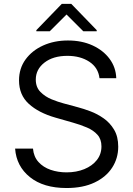

<svg xmlns="http://www.w3.org/2000/svg" viewBox="-20 -943 678 976"><path d="M485.8 -545.5Q479.4 -599.4 433.9 -629.3Q388.5 -659.1 322.4 -659.1Q250 -659.1 206 -624.8Q161.9 -590.6 161.9 -538.4Q161.9 -499.3 185.9 -475.3Q209.9 -451.3 242.7 -438Q275.6 -424.7 302.6 -417.6L376.4 -397.7Q404.8 -390.3 439.8 -377.1Q474.8 -364 506.9 -341.4Q539.1 -318.9 560 -283.7Q581 -248.6 581 -197.4Q581 -138.5 550.2 -90.9Q519.5 -43.3 460.8 -15.3Q402 12.8 318.2 12.8Q201 12.8 132.1 -42.6Q63.2 -98 56.8 -187.5H147.7Q151.3 -146.3 175.6 -119.5Q199.9 -92.7 237.4 -79.7Q274.9 -66.8 318.2 -66.8Q368.6 -66.8 408.7 -83.3Q448.9 -99.8 472.3 -129.4Q495.7 -159.1 495.7 -198.9Q495.7 -235.1 475.5 -257.8Q455.3 -280.5 422.2 -294.7Q389.2 -308.9 350.9 -319.6L261.4 -345.2Q176.1 -369.7 126.4 -415.1Q76.7 -460.6 76.7 -534.1Q76.7 -595.2 109.9 -640.8Q143.1 -686.4 199.4 -711.8Q255.7 -737.2 325.3 -737.2Q395.6 -737.2 450.3 -712.2Q505 -687.1 537.1 -643.8Q569.2 -600.5 571 -545.5ZM233 -784.1 318.2 -869.3 403.4 -784.1H471.6V-789.8L342.3 -923.3H294L164.8 -789.8V-784.1Z"/></svg>

Font: Inter UI
Style: Regular
Weight: 400
Designer: Rasmus Andersson
Foundry: rsms
Version: 3.2;8d6f07862